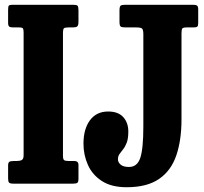

<svg xmlns="http://www.w3.org/2000/svg" viewBox="-20 -770 856 805"><path d="M330 -167.5Q330 -229 357.2 -265.8Q384.5 -302.5 433.5 -302.5Q475.5 -302.5 496.8 -279Q518 -255.5 518 -218.5Q518 -189.5 511.5 -172.2Q505 -155 496.2 -144.2Q487.5 -133.5 481 -124.2Q474.5 -115 474.5 -102Q474.5 -89.5 485.8 -79.8Q497 -70 521 -70Q555.5 -70 568.2 -108.2Q581 -146.5 581 -240V-626Q581 -644.5 576 -649.8Q571 -655 552 -655H507Q490.5 -655 485.8 -658.8Q481 -662.5 481 -679.5V-725.5Q481 -742 485.5 -746Q490 -750 506 -750H788.5Q800.5 -750 805.8 -746.8Q811 -743.5 811 -730.5V-674Q811 -661.5 807 -658.2Q803 -655 790.5 -655H762Q747 -655 744 -650Q741 -645 741 -630V-270Q741 -182.5 719.2 -118.5Q697.5 -54.5 647 -19.8Q596.5 15 511 15Q447.5 15 407.5 -10.8Q367.5 -36.5 348.8 -78.2Q330 -120 330 -167.5ZM244 -633V-117Q244 -103 248.5 -99Q253 -95 267 -95H291.5Q309 -95 309 -78.5V-20.5Q309 -7.5 304.5 -3.8Q300 0 286.5 0H36.5Q22.5 0 18.2 -4.2Q14 -8.5 14 -22V-76Q14 -88 19 -91.5Q24 -95 39 -95H50Q63.5 -95 71.2 -99Q79 -103 79 -119.5V-633Q79 -646 76.2 -650.5Q73.5 -655 60 -655H35.5Q23 -655 18.5 -658.8Q14 -662.5 14 -674.5V-729.5Q14 -743 17.2 -746.5Q20.5 -750 34 -750H286.5Q301 -750 305 -746Q309 -742 309 -727.5V-679Q309 -663.5 303.8 -659.2Q298.5 -655 285 -655H266Q251.5 -655 247.8 -651Q244 -647 244 -633Z"/></svg>

Font: Besley* Condensed
Style: Bold
Weight: 700
Width: 3
Designer: Owen Earl
Foundry: indestructible type*
Version: Version 3.000; ttfautohint (v1.8.3)